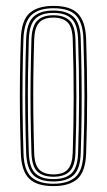

<svg xmlns="http://www.w3.org/2000/svg" viewBox="-20 -626 363 652"><path d="M161.5 6Q104.2 6 78.4 -20.2Q52.5 -46.5 50.8 -105.5Q48.5 -172.2 47.8 -235.8Q47 -299.2 47.8 -363.2Q48.5 -427.2 50.8 -494.8Q53 -557.2 80.6 -581.6Q108.2 -606 161.5 -606Q219.5 -606 244.9 -579.5Q270.2 -553 272.5 -493.8Q275.8 -394.2 275.9 -300Q276 -205.8 272.5 -104.8Q270.2 -42.8 242.8 -18.4Q215.2 6 161.5 6ZM161.5 -2Q209.2 -2 235.2 -23.9Q261.2 -45.8 263.2 -104.8Q266.8 -206 266.8 -298.9Q266.8 -391.8 263.2 -493.2Q261.8 -547.5 238.8 -572.8Q215.8 -598 161.5 -598Q110.8 -598 86.1 -574.2Q61.5 -550.5 59.5 -492.2Q57.5 -432.2 56.8 -369.8Q56 -307.2 56.8 -241.4Q57.5 -175.5 59.8 -105Q61.5 -46.5 87.2 -24.2Q113 -2 161.5 -2ZM161.5 -9.8Q113.8 -9.8 92.1 -32.6Q70.5 -55.5 68.8 -107.5Q66.8 -167.2 66 -230.9Q65.2 -294.5 65.9 -360.2Q66.5 -426 68.8 -492.5Q70.5 -546.5 93 -568.4Q115.5 -590.2 161.5 -590.2Q206.2 -590.2 229.4 -569.1Q252.5 -548 254.2 -494.2Q256.2 -429.5 257 -366.1Q257.8 -302.8 257.1 -238.5Q256.5 -174.2 254.2 -107Q252.8 -53.5 230.2 -31.6Q207.8 -9.8 161.5 -9.8ZM161.5 -17.8Q203 -17.8 223.4 -37.8Q243.8 -57.8 245.2 -107.2Q248.2 -195.2 248.5 -292.2Q248.8 -389.2 245.2 -492Q243.8 -542.2 223.2 -562.2Q202.8 -582.2 161.5 -582.2Q120 -582.2 99.8 -562Q79.5 -541.8 77.8 -492.2Q76 -434 75.1 -371.5Q74.2 -309 74.9 -242.9Q75.5 -176.8 77.8 -107.2Q79.5 -56.8 100.4 -37.2Q121.2 -17.8 161.5 -17.8ZM161.5 -25.8Q126.2 -25.8 107.2 -43.2Q88.2 -60.8 86.8 -107.5Q84.8 -172.5 84 -235.6Q83.2 -298.8 84 -362.4Q84.8 -426 86.8 -491.8Q88.2 -536.8 106.2 -555.5Q124.2 -574.2 161.5 -574.2Q197 -574.2 215.9 -556.6Q234.8 -539 236.2 -492Q239.2 -397.2 239.4 -300.5Q239.5 -203.8 236.2 -107.8Q234.8 -62.2 216.5 -44Q198.2 -25.8 161.5 -25.8ZM161.5 -33.8Q195 -33.8 210.4 -51Q225.8 -68.2 227 -108Q230 -199 230.2 -293.6Q230.5 -388.2 227 -491.8Q225.8 -534 209.5 -550.1Q193.2 -566.2 161.5 -566.2Q128 -566.2 112.6 -548.8Q97.2 -531.2 96 -491.2Q94 -426.5 93.2 -364.4Q92.5 -302.2 93.2 -239.1Q94 -176 96 -107.8Q97.2 -65.8 113.6 -49.8Q130 -33.8 161.5 -33.8Z"/></svg>

Font: Big Shoulders Inline Display Thin Light
Style: Regular
Weight: 300
Version: Version 2.002